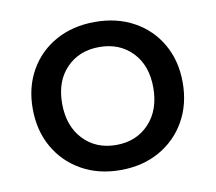

<svg xmlns="http://www.w3.org/2000/svg" viewBox="-66 -615 787 701"><g transform="rotate(-10 327.5 -264.5)"><path d="M327.5 10Q245.5 10 182.8 -25.5Q120 -61 84.8 -123.2Q49.5 -185.5 49.5 -266Q49.5 -346 84.8 -407.8Q120 -469.5 182.8 -504.2Q245.5 -539 327.5 -539Q409.5 -539 472.2 -504.2Q535 -469.5 570.2 -407.8Q605.5 -346 605.5 -266Q605.5 -185.5 570.2 -123.2Q535 -61 472.2 -25.5Q409.5 10 327.5 10ZM327.5 -83Q402.5 -83 449.5 -133Q496.5 -183 496.5 -266Q496.5 -348.5 449.5 -397.2Q402.5 -446 327.5 -446Q252.5 -446 205.5 -397.2Q158.5 -348.5 158.5 -266Q158.5 -183 205.5 -133Q252.5 -83 327.5 -83Z"/></g></svg>

Font: Epilogue Medium
Style: Regular
Weight: 500
Designer: Tyler Finck
Foundry: Etcetera Type Co
Version: Version 2.111; ttfautohint (v1.8.3)